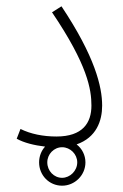

<svg xmlns="http://www.w3.org/2000/svg" viewBox="-20 -462 391 609"><path d="M33 -22C56 -9 89 -1 123 3C111 16 104 34 104 53C104 94 136 127 177 127C217 127 251 94 251 53C251 30 240 9 223 -4C286 -26 304 -79 304 -127C304 -187 281 -283 175 -442L145 -423C258 -256 270 -178 270 -127C270 -72 242 -29 159 -29C117 -29 77 -37 45 -53ZM177 102C151 102 130 80 130 53C130 27 151 5 177 5C203 5 225 27 225 53C225 80 202 102 177 102Z"/></svg>

Font: Noto Sans Arabic UI Cn XLt
Style: Regular
Weight: 200
Width: 3
Designer: Monotype Design Team, Nadine Chahine and Nizar Qandah
Foundry: Monotype Imaging Inc.
Version: Version 2.010